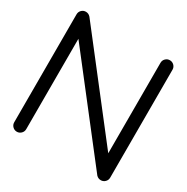

<svg xmlns="http://www.w3.org/2000/svg" viewBox="-175 -932 1054 1083"><g transform="rotate(30 351.5 -390.5)"><path d="M117.2 -39.1Q117.2 -22.9 105.7 -11.5Q94.2 0 78.1 0Q62 0 50.5 -11.5Q39.1 -22.9 39.1 -39.1V-742.2Q39.1 -758.3 50.5 -769.8Q62 -781.2 78.1 -781.2Q95.7 -781.2 108.4 -767.1L585.9 -152.8V-742.2Q585.9 -758.3 597.4 -769.8Q608.9 -781.2 625 -781.2Q641.1 -781.2 652.6 -769.8Q664.1 -758.3 664.1 -742.2V-39.1Q664.1 -22.9 652.6 -11.5Q641.1 0 625 0Q607.9 0 595.7 -12.7L117.2 -627.9Z"/></g></svg>

Font: Comfortaa
Style: Regular
Weight: 400
Designer: Johan Aakerlund - aajohan
Foundry: Johan Aakerlund
Version: Version 2.004 2013